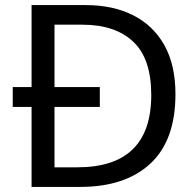

<svg xmlns="http://www.w3.org/2000/svg" viewBox="-20 -734 770 754"><path d="M317 -714Q424 -714 503 -674Q582 -634 625.5 -556.5Q669 -479 669 -364Q669 -183 570.5 -91.5Q472 0 295 0H104V-314H30V-392H104V-714ZM304 -637H194V-392H372V-314H194V-77H284Q574 -77 574 -361Q574 -504 503 -570.5Q432 -637 304 -637Z"/></svg>

Font: Noto Sans Lisu
Style: Regular
Weight: 400
Designer: Monotype Design Team. David Williams.
Foundry: Monotype Imaging Inc.
Version: Version 2.102